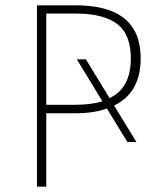

<svg xmlns="http://www.w3.org/2000/svg" viewBox="-20 -702 603 722"><path d="M409 -305 493 -168H459L382 -294Q334 -276 260 -276H154V0H119V-682H265Q509 -682 509 -483Q509 -353 409 -305ZM365 -321 269 -479H303L392 -333Q472 -371 472 -482Q472 -573 420.5 -612Q369 -651 265 -651H154V-308H263Q323 -308 365 -321Z"/></svg>

Font: FiraGO UltraLight
Style: Regular
Weight: 200
Designer: bBox Type
Foundry: bBox Type GmbH
Version: Version 1.001